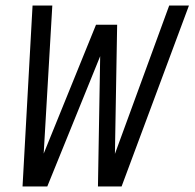

<svg xmlns="http://www.w3.org/2000/svg" viewBox="-20 -670 699 690"><path d="M61 0 97 -650H168L137 -118L325 -581H401L393 -117L588 -650H659L417 0H332L340 -468L150 0Z"/></svg>

Font: Sometype Mono
Style: Italic
Weight: 400
Italic angle: -12°
Monospace: yes
Designer: Ryoichi Tsunekawa
Foundry: Dharma Type
Version: Version 1.000; ttfautohint (v1.8.3)